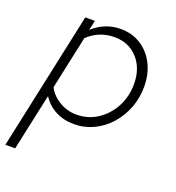

<svg xmlns="http://www.w3.org/2000/svg" viewBox="-143 -589 826 901"><g transform="rotate(20 269.5 -139.0)"><path d="M-16 209 132 -481H180L169 -432Q230 -487 308 -487Q365 -487 409 -459Q453 -431 478 -381.5Q503 -332 503 -269Q503 -212 483.5 -162Q464 -112 429.5 -73.5Q395 -35 349.5 -13.5Q304 8 253 8Q201 8 160.5 -13Q120 -34 94 -74L33 209ZM294 -441Q217 -441 161 -388L104 -122Q123 -85 162.5 -61.5Q202 -38 248 -38Q306 -38 352.5 -68.5Q399 -99 426.5 -150.5Q454 -202 454 -265Q454 -343 409.5 -392Q365 -441 294 -441Z"/></g></svg>

Font: Red Hat Text VF
Style: Italic
Weight: 300
Italic angle: -12°
Designer: Pentagram, MCKL
Foundry: Pentagram, MCKL
Version: Version 1.023